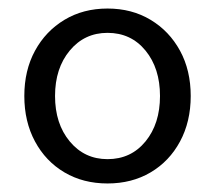

<svg xmlns="http://www.w3.org/2000/svg" viewBox="-20 -735 504 450"><path d="M232 -305Q175 -305 131 -331Q87 -357 62 -403.5Q37 -450 37 -510Q37 -570 62 -616Q87 -662 131 -688.5Q175 -715 232 -715Q289 -715 333 -688.5Q377 -662 402 -616Q427 -570 427 -510Q427 -450 402 -403.5Q377 -357 333 -331Q289 -305 232 -305ZM232 -362Q287 -362 321 -403.5Q355 -445 355 -510Q355 -575 321 -616.5Q287 -658 232 -658Q178 -658 143.5 -616.5Q109 -575 109 -510Q109 -445 143.5 -403.5Q178 -362 232 -362Z"/></svg>

Font: Wix Madefor Text
Style: Regular
Weight: 400
Designer: Dalton Maag Ltd
Foundry: Dalton Maag Ltd
Version: Version 3.100